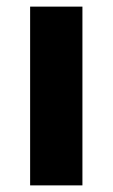

<svg xmlns="http://www.w3.org/2000/svg" viewBox="-20 -560 340 580"><path d="M229 -540V0H71V-540Z"/></svg>

Font: Pathway Extreme 28pt
Style: Bold
Weight: 700
Designer: Eduardo Rodriguez Tunni
Foundry: Eduardo Rodriguez Tunni
Version: Version 1.001;gftools[0.9.26]